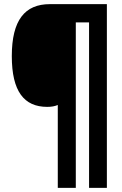

<svg xmlns="http://www.w3.org/2000/svg" viewBox="-20 -780 590 927"><path d="M496 127V-760H221C100 -760 37 -683 37 -509C37 -339 96 -264 208 -264C229 -264 244 -267 259 -273V127H346V-672H410V127Z"/></svg>

Font: Noto Sans Devanagari UI Condensed Black
Style: Regular
Weight: 900
Width: 3
Designer: Jelle Bosma - Monotype Design Team
Foundry: Monotype Imaging Inc.
Version: Version 2.004